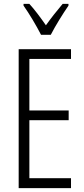

<svg xmlns="http://www.w3.org/2000/svg" viewBox="-20 -967 432 987"><path d="M191 -788H241C265 -835 303 -896 332 -938V-947H302C268 -906 246 -879 216 -837C189 -876 157 -919 131 -947H101V-938C129 -899 167 -835 191 -788ZM345 0V-51H131V-349H333V-399H131V-664H345V-714H76V0Z"/></svg>

Font: Noto Sans Arabic UI XCn Lt
Style: Regular
Weight: 300
Width: 2
Designer: Monotype Design Team, Nadine Chahine and Nizar Qandah
Foundry: Monotype Imaging Inc.
Version: Version 2.010